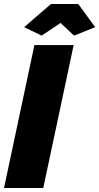

<svg xmlns="http://www.w3.org/2000/svg" viewBox="-23 -934 493 954"><path d="M148 -710H343L192 0H-3ZM97 -799 230 -914H366L450 -799L345 -757L278 -820L184 -757Z"/></svg>

Font: Raleway Black
Style: Italic
Weight: 900
Italic angle: -12°
Designer: Matt McInerney, Pablo Impallari, Rodrigo Fuenzalida
Foundry: Matt McInerney, Pablo Impallari, Rodrigo Fuenzalida
Version: Version 4.101;RELEASE